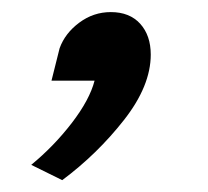

<svg xmlns="http://www.w3.org/2000/svg" viewBox="-20 -160 351 324"><path d="M167 -139.6Q198.7 -139.6 216.6 -119.9Q234.4 -100.1 234.4 -67.9Q234.4 -15.1 189.2 42.5Q144 100.1 85 144L32.7 118.2Q70.8 86.9 101.1 47.6Q131.3 8.3 139.6 -23.9H66.9L80.6 -78.6Q89.8 -104 113.8 -121.8Q137.7 -139.6 167 -139.6Z"/></svg>

Font: Lesson One Medium
Style: Italic
Weight: 500
Italic angle: -14°
Designer: But Ko, Victor Gaultney, Annie Olsen, Julie Remington, Don Collingsworth, Eric Hays, Becca Hirsbrunner
Version: Version 1.100